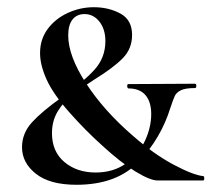

<svg xmlns="http://www.w3.org/2000/svg" viewBox="-20 -500 586 532"><path d="M346 -403Q346 -365 320 -338.5Q294 -312 242 -280Q203 -255 179.5 -236.5Q156 -218 140 -191.5Q124 -165 124 -131Q124 -80 158.5 -51Q193 -22 245 -22Q294 -22 329 -47Q364 -72 381.5 -109.5Q399 -147 399 -184Q399 -218 383 -236.5Q367 -255 336 -255Q333 -255 332.5 -261Q332 -267 336 -267L520 -268Q524 -268 524 -262Q524 -256 520 -256Q494 -256 481.5 -250Q469 -244 464.5 -234.5Q460 -225 452 -201Q426 -117 365 -52.5Q304 12 192 12Q118 12 79.5 -18.5Q41 -49 41 -92Q41 -131 69 -161.5Q97 -192 152 -231Q211 -273 241.5 -306.5Q272 -340 272 -386Q272 -419 255.5 -440Q239 -461 214 -461Q193 -461 181 -446Q169 -431 169 -402Q169 -345 218.5 -269Q268 -193 348 -124Q406 -73 460.5 -44Q515 -15 543 -12Q546 -12 546 -6Q546 0 543 0H416Q396 0 355 -25Q314 -50 264 -96Q216 -139 171.5 -189.5Q127 -240 109 -280Q91 -320 91 -353Q91 -391 112 -419.5Q133 -448 167.5 -464Q202 -480 240 -480Q281 -480 313.5 -462.5Q346 -445 346 -403Z"/></svg>

Font: Cormorant SC SemiBold
Style: Regular
Weight: 600
Designer: Christian Thalmann (Catharsis Fonts)
Foundry: Catharsis Fonts
Version: Version 4.000